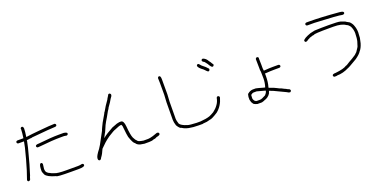

<svg xmlns="http://www.w3.org/2000/svg" viewBox="-15 -1510 5030 2530"><g transform="rotate(-20 2500.0 -245.0)"><path d="M689.5 -361.3H757.8Q804.7 -355 804.7 -337.9V-334Q804.7 -321.8 787.1 -314.5Q778.8 -314.5 748 -320.3H709Q584 -320.3 406.2 -300.8Q399.9 -300.8 373 -298.8Q355.5 -305.2 355.5 -320.3Q355.5 -341.8 406.2 -341.8Q582.5 -361.3 689.5 -361.3ZM341.8 -89.8Q357.4 -89.8 361.3 -68.4L353.5 -5.9V3.9Q353.5 53.2 410.2 74.2Q410.2 77.6 462.9 95.7Q499 113.3 621.1 113.3H787.1Q814 113.3 845.7 105.5Q867.2 108.9 867.2 127Q867.2 154.3 781.2 154.3H677.7Q472.7 154.3 472.7 140.6Q353.5 107.9 330.1 64.5Q312.5 25.4 312.5 15.6V5.9Q312.5 -67.4 330.1 -85.9Q336.4 -89.8 341.8 -89.8ZM267.6 -625Q284.2 -625 289.1 -597.7Q289.1 -554.7 277.3 -478.5Q357.4 -490.2 468.8 -500Q631.3 -515.6 685.5 -515.6Q703.1 -509.3 703.1 -494.1Q703.1 -478.5 681.6 -474.6Q632.3 -474.6 343.8 -447.3Q343.8 -443.4 334 -443.4H316.4Q287.6 -437.5 269.5 -437.5V-427.7Q253.9 -343.8 222.7 -234.4Q201.2 -145 150.4 15.6Q145 22 132.8 66.4Q122.1 80.1 111.3 80.1Q95.7 80.1 91.8 58.6L132.8 -62.5L173.8 -203.1Q187.5 -261.2 212.9 -353.5L228.5 -431.6V-435.5H152.3Q130.9 -439 130.9 -457Q130.9 -472.7 152.3 -476.6H236.3Q248 -558.6 248 -597.7L246.1 -607.4Q252.4 -625 267.6 -625Z M1500 -642.6Q1519.5 -636.7 1519.5 -619.1Q1518.6 -600.6 1494.1 -572.3Q1478 -540 1427.7 -470.7Q1427.7 -463.9 1404.3 -431.6Q1362.8 -355 1335.9 -312.5Q1310.1 -268.1 1296.9 -232.4Q1285.6 -210 1275.4 -183.6Q1272 -182.1 1238.3 -115.2H1240.2Q1293 -158.7 1386.7 -209Q1391.6 -209 1459 -236.3Q1470.7 -240.2 1496.1 -244.1H1517.6Q1557.6 -244.1 1564.5 -158.2Q1574.2 -36.1 1593.8 7.8Q1612.8 48.8 1634.8 64.5Q1634.8 81.1 1712.9 93.8H1779.3Q1800.3 93.8 1847.7 80.1Q1853 80.1 1910.2 58.6H1916Q1941.4 58.6 1941.4 82Q1941.4 100.1 1890.6 109.4Q1866.2 125 1841.8 125Q1819.3 136.7 1777.3 136.7H1710.9L1654.3 127Q1609.9 112.3 1597.7 87.9Q1571.3 76.2 1539.1 -21.5Q1531.7 -48.8 1521.5 -152.3Q1521.5 -183.1 1509.8 -201.2H1503.9Q1480 -201.2 1406.2 -168Q1396 -168 1308.6 -113.3Q1262.2 -80.1 1234.4 -54.7Q1201.7 -21.5 1168 9.8Q1141.1 75.2 1111.3 113.3Q1099.1 140.6 1082 140.6Q1062.5 135.7 1062.5 115.2V107.4Q1062.5 74.7 1125 -3.9Q1149.4 -37.1 1193.4 -123L1244.1 -216.8Q1244.1 -223.1 1263.7 -263.7Q1272.5 -290 1347.7 -416Q1347.7 -423.3 1365.2 -445.3Q1397.5 -504.9 1449.2 -576.2Q1449.2 -580.6 1476.6 -623Q1482.4 -642.6 1500 -642.6Z M2195.3 -632.8Q2216.8 -632.8 2216.8 -582V-373Q2216.8 -359.9 2210.9 -269.5Q2210.9 -222.7 2209 -29.3Q2209 -7.3 2224.6 41Q2244.1 74.2 2326.2 99.6Q2353 109.4 2449.2 113.3H2505.9Q2588.4 107.4 2638.7 89.8Q2663.1 80.1 2703.1 56.6Q2747.1 23.4 2771.5 -11.7Q2802.2 -50.8 2812.5 -107.4Q2818.4 -121.1 2832 -121.1Q2853.5 -117.7 2853.5 -99.6V-93.8Q2823.7 14.2 2744.1 78.1Q2656.7 134.8 2628.9 134.8Q2578.1 150.4 2541 150.4H2535.2Q2521.5 154.3 2519.5 154.3H2466.8Q2305.7 154.3 2242.2 107.4Q2217.3 107.4 2183.6 50.8Q2168 3.4 2168 -31.2Q2168 -55.7 2169.9 -275.4Q2175.8 -358.9 2175.8 -380.9V-544.9Q2175.8 -571.8 2173.8 -615.2Q2180.2 -632.8 2195.3 -632.8ZM2814.5 -654.3Q2849.6 -643.6 2873 -609.4Q2873 -604.5 2898.4 -572.3Q2904.8 -558.1 2921.9 -535.2V-527.3Q2915.5 -509.8 2900.4 -509.8Q2883.8 -509.8 2853.5 -564.5Q2820.8 -613.3 2806.6 -613.3Q2793 -624 2793 -634.8Q2793 -650.4 2814.5 -654.3ZM2732.4 -609.4Q2741.2 -609.4 2769.5 -574.2Q2820.3 -533.7 2830.1 -521.5Q2830.1 -517.6 2847.7 -503.9Q2849.6 -493.2 2849.6 -488.3Q2843.3 -470.7 2828.1 -470.7Q2817.9 -470.7 2777.3 -515.6Q2710.9 -563 2710.9 -591.8Q2717.3 -609.4 2732.4 -609.4Z M3496.1 -427.7Q3506.3 -424.8 3513.7 -412.1Q3513.7 -403.3 3511.7 -400.4Q3513.7 -349.1 3513.7 -314.5V-263.7Q3513.7 -256.8 3517.6 -230.5H3525.4Q3597.2 -236.3 3642.6 -236.3H3722.7Q3744.1 -232.9 3744.1 -214.8Q3744.1 -199.2 3722.7 -195.3H3666Q3598.6 -195.3 3525.4 -189.5H3521.5L3517.6 -187.5L3519.5 -177.7V-152.3Q3519.5 -68.4 3500 -3.9V3.9Q3570.8 26.9 3605.5 46.9Q3623.5 58.1 3658.2 70.3Q3697.3 91.8 3710.9 95.7Q3710.9 99.6 3753.9 117.2Q3763.7 126.5 3763.7 138.7Q3756.3 156.2 3744.1 156.2Q3728.5 156.2 3703.1 138.7L3546.9 64.5L3492.2 43Q3488.8 43.5 3478.5 76.2Q3448.7 124 3390.6 140.6Q3390.6 143.6 3351.6 154.3H3289.1Q3230.5 138.2 3230.5 119.1Q3217.3 108.9 3209 66.4V27.3Q3214.4 -17.6 3224.6 -17.6Q3254.9 -43.9 3293 -46.9H3337.9Q3368.2 -41 3441.4 -19.5L3459 -15.6Q3478.5 -77.6 3478.5 -134.8Q3478.5 -149.4 3476.6 -230.5Q3472.7 -244.1 3472.7 -253.9V-283.2Q3472.7 -327.1 3470.7 -408.2Q3476.1 -427.7 3496.1 -427.7ZM3250 46.9V68.4Q3263.2 104 3279.3 107.4Q3279.3 113.3 3300.8 113.3H3339.8Q3364.7 113.3 3419.9 82Q3451.2 50.3 3451.2 25.4Q3415.5 17.6 3335.9 -5.9H3294.9Q3274.4 -5.9 3252 13.7Q3250 36.6 3250 46.9Z M4261.7 -634.8H4294.9Q4465.3 -634.8 4714.8 -613.3Q4773.4 -608.9 4773.4 -587.9V-585.9Q4773.4 -570.3 4752 -566.4H4740.2Q4698.2 -578.6 4359.4 -593.8H4261.7Q4240.2 -597.2 4240.2 -615.2Q4240.2 -630.9 4261.7 -634.8ZM4527.3 -502Q4658.7 -502 4689.5 -492.2L4748 -470.7Q4751 -466.3 4800.8 -439.5Q4832.5 -406.7 4841.8 -375Q4859.4 -329.1 4859.4 -279.3Q4855.5 -231.9 4855.5 -212.9V-205.1L4839.8 -132.8Q4819.8 -66.9 4791 -37.1Q4772.9 -4.9 4709 41Q4581.5 117.2 4572.3 117.2Q4487.8 160.2 4406.2 160.2Q4406.2 164.1 4367.2 164.1Q4349.6 157.7 4349.6 142.6Q4349.6 121.1 4398.4 121.1Q4514.6 108.4 4554.7 80.1Q4566.4 80.1 4615.2 46.9Q4660.2 23.4 4714.8 -13.7Q4718.3 -18.6 4746.1 -43Q4791 -105.5 4791 -121.1Q4812.5 -179.7 4812.5 -207Q4814.5 -207 4814.5 -214.8V-216.8Q4814.5 -242.2 4818.4 -283.2Q4818.4 -332.5 4794.9 -380.9Q4768.1 -417 4746.1 -421.9Q4694.3 -460.9 4578.1 -460.9H4521.5Q4300.8 -460.9 4300.8 -447.3Q4278.8 -447.3 4234.4 -429.7Q4234.4 -427.2 4209 -416Q4188 -398.9 4171.9 -396.5Q4156.2 -396.5 4152.3 -418Q4161.1 -447.8 4265.6 -484.4Q4272.5 -484.4 4328.1 -498Q4415 -502 4527.3 -502Z"/></g></svg>

Font: CEF Fonts CJK
Style: Regular
Weight: 400
Designer: PartyBoss (派对大魔王)
Version: Release 2.25